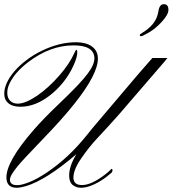

<svg xmlns="http://www.w3.org/2000/svg" viewBox="-24 -883 813 904"><path d="M721.7 -828.6Q726.1 -863.3 747.6 -863.3Q769 -863.3 769 -836.4Q769 -814.5 737.8 -780.3Q708 -748 677.2 -730.2Q646.5 -712.4 640.4 -712.4Q634.3 -712.4 634.3 -718.3Q634.3 -720.7 637.5 -722.9Q640.6 -725.1 650.4 -731.4Q696.3 -760.3 712.9 -798.8Q717.8 -809.1 721.7 -828.6ZM54.7 1Q8.3 1 6.3 -43.9Q2.9 -121.1 137.7 -274.9Q185.5 -329.1 245.4 -386Q305.2 -442.9 337.6 -477.1Q370.1 -511.2 388.7 -536.1Q421.9 -580.1 420.4 -610.8Q417.5 -669.4 322.3 -669.4Q211.9 -669.4 107.9 -589.8Q46.4 -542.5 21.5 -491.2Q9.3 -466.3 10.3 -443.1Q11.2 -419.9 24.9 -407.5Q38.6 -395 58.8 -395Q79.1 -395 103 -405.5Q127 -416 152.8 -433.8Q178.7 -451.7 204.8 -475.6Q231 -499.5 253.9 -525.9Q303.7 -582.5 326.2 -633.8Q333 -648.4 336.2 -648.4Q339.4 -648.4 339.8 -639.6Q341.3 -616.2 321.3 -572.8Q301.3 -529.3 272.2 -493.9Q243.2 -458.5 210 -433.1Q141.6 -380.4 72.3 -380.4Q36.6 -380.4 16.8 -395.8Q-2.9 -411.1 -3.9 -438Q-4.9 -464.8 8.1 -492.9Q21 -521 44.7 -548.3Q68.4 -575.7 101.1 -600.3Q133.8 -625 171.9 -643.6Q254.9 -684.1 334.5 -684.1Q378.9 -684.1 406.2 -666Q524.4 -587.4 187.5 -238.3Q76.2 -122.6 58.1 -99.4Q40 -76.2 33.7 -65.9Q13.2 -33.2 31.2 -17.6Q38.6 -11.2 58.3 -11.2Q78.1 -11.2 114.3 -25.6Q150.4 -40 194.3 -69.3Q296.9 -137.2 384.8 -246.6Q394 -258.8 411.1 -279.3L625.5 -532.2L693.4 -609.9H764.2Q761.7 -606.4 750 -592.3L533.7 -341.3Q477.5 -278.3 436.3 -234.6Q395 -190.9 357.7 -136.2Q320.3 -81.5 321.8 -43.9Q323.7 -11.7 361.8 -11.7Q406.2 -11.7 469.7 -60.5Q487.8 -74.2 501.5 -88.4Q507.3 -85 505.4 -78.4Q503.4 -71.8 502.4 -70.8Q449.2 -23.9 396.5 -5.9Q376 1 356.2 1Q336.4 1 319.8 -11Q303.2 -22.9 301.8 -51.3Q299.8 -99.1 335.9 -157.2Q192.9 -35.2 98.6 -6.8Q72.3 1 54.7 1Z"/></svg>

Font: Pinyon Script
Style: Regular
Weight: 400
Designer: Nicole Fally
Foundry: Nicole Fally
Version: Version 1.005